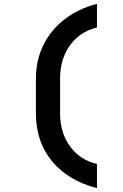

<svg xmlns="http://www.w3.org/2000/svg" viewBox="-20 -860 640 1000"><path d="M485 120Q333 80 250 -21.5Q167 -123 167 -269V-450Q167 -546 205.5 -624.5Q244 -703 315 -758.5Q386 -814 485 -840V-717Q396 -695 344.5 -624Q293 -553 293 -450V-269Q293 -169 344.5 -98Q396 -27 485 -6Z"/></svg>

Font: Tiny
Style: Bold
Weight: 700
Monospace: yes
Designer: Philipp Nurullin, Konstantin Bulenkov
Foundry: JetBrains
Version: Version 2.251; ttfautohint (v1.8.4.7-5d5b)